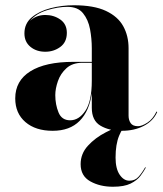

<svg xmlns="http://www.w3.org/2000/svg" viewBox="-20 -488 620 731"><path d="M535 150.5Q527.5 164.5 514.8 181.5Q502 198.5 477.5 210.8Q453 223 410 223Q360.5 223 323.8 202.5Q287 182 287 137Q287 97 314.8 66.8Q342.5 36.5 382.8 15.8Q423 -5 461 -16L463 -13Q447 -4 433.5 28.8Q420 61.5 420 112Q420 154 435.5 177Q451 200 472.5 200Q494 200 507.2 185.2Q520.5 170.5 533 148.5ZM259.5 -252.5H329.5V-304.5Q329.5 -340.5 322.8 -376.8Q316 -413 296.2 -437.5Q276.5 -462 236.5 -462Q200.5 -462 158.5 -449Q116.5 -436 94 -408Q117.5 -431 152.5 -431Q185 -431 209.8 -413.5Q234.5 -396 234.5 -363Q234.5 -327.5 209.5 -309.2Q184.5 -291 152.5 -291Q118.5 -291 95.8 -309.8Q73 -328.5 73 -361Q73 -398.5 101 -422Q129 -445.5 172.2 -456.8Q215.5 -468 261 -468Q337.5 -468 383.2 -446.5Q429 -425 449.2 -388.2Q469.5 -351.5 469.5 -304.5V-47.5Q469.5 -31 477.5 -19.2Q485.5 -7.5 505.5 -7.5Q520 -7.5 541 -21Q562 -34.5 576 -63.5L578.5 -61.5Q563.5 -27.5 527.5 -8.8Q491.5 10 443.5 10Q395.5 10 362.5 -9.5Q329.5 -29 329.5 -77.5V-133.5Q320.5 -65.5 283.2 -27.8Q246 10 180.5 10Q115.5 10 76.8 -23.2Q38 -56.5 38 -113.5Q38 -180.5 95.5 -216.5Q153 -252.5 259.5 -252.5ZM247 -30Q280.5 -30 305 -66.2Q329.5 -102.5 329.5 -180.5V-249H294Q256 -249 233.2 -228.5Q210.5 -208 200.5 -179.2Q190.5 -150.5 190.5 -126Q190.5 -90 202.8 -60Q215 -30 247 -30Z"/></svg>

Font: Bodoni* 48pt
Style: Bold
Weight: 700
Version: Version 2.3